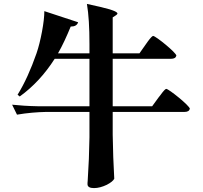

<svg xmlns="http://www.w3.org/2000/svg" viewBox="-20 -874 1040 983"><path d="M461 89C482 89 504 83 527 72C548 61 560 51 565 41C561 -30 558 -106 557 -185V-301H925C940 -301 949 -306 952 -317C952 -332 844 -419 831 -419C827 -419 817 -409 802 -388C797 -382 794 -377 791 -374L759 -330H557V-573H856C871 -573 880 -578 883 -589C883 -604 777 -690 764 -690C760 -690 751 -681 737 -662C732 -655 728 -649 725 -645L694 -601H557V-785L574 -796C581 -801 583 -805 580 -808C577 -813 564 -819 542 -826C517 -833 478 -843 425 -854C434 -801 438 -733 438 -649V-601H277C300 -641 321 -687 342 -738C363 -738 375 -745 380 -760L207 -817C207 -790 203 -755 195 -712C187 -670 178 -633 167 -601C138 -518 106 -447 70 -389L81 -380C149 -429 209 -493 260 -573H438V-330H175C123 -331 79 -334 42 -338L67 -287C120 -296 170 -300 217 -301H438V-171C437 -98 434 -24 429 51C428 59 428 65 428 69C428 82 439 89 461 89Z"/></svg>

Font: AllPunType Bold
Style: Regular
Weight: 700
Version: 1.0